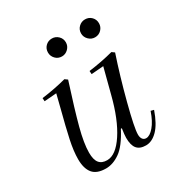

<svg xmlns="http://www.w3.org/2000/svg" viewBox="-150 -743 838 874"><g transform="rotate(-30 268.5 -306.0)"><path d="M313 -111H308Q271 -40 234 -14Q197 12 160 12Q112 12 91 -13.5Q70 -39 70 -88Q70 -130 82 -186Q94 -242 117 -330L134 -398L70 -393L69 -410Q138 -419 198 -435L212 -425Q169 -292 148.5 -214.5Q128 -137 128 -89Q128 -52 141.5 -35Q155 -18 183 -18Q229 -18 273.5 -85.5Q318 -153 347 -267L381 -398L317 -393L316 -410Q385 -419 445 -435L459 -425Q424 -321 393 -202Q362 -83 362 -49Q362 -34 368.5 -25Q375 -16 387 -16Q406 -16 428 -41.5Q450 -67 466 -114L482 -110Q460 -47 431 -17.5Q402 12 370 12Q338 12 323 -6Q308 -24 308 -63Q308 -78 313 -111ZM241 -624Q260 -624 274 -610.5Q288 -597 288 -577Q288 -558 274 -544Q260 -530 241 -530Q221 -530 207.5 -544Q194 -558 194 -577Q194 -597 207.5 -610.5Q221 -624 241 -624ZM415 -624Q435 -624 448.5 -610.5Q462 -597 462 -577Q462 -558 448.5 -544Q435 -530 415 -530Q396 -530 382 -544Q368 -558 368 -577Q368 -597 382 -610.5Q396 -624 415 -624Z"/></g></svg>

Font: Arapey
Style: Italic
Weight: 400
Italic angle: -12°
Designer: Eduardo Rodriguez Tunni
Foundry: Eduardo Rodriguez Tunni
Version: Version 3.000